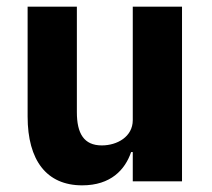

<svg xmlns="http://www.w3.org/2000/svg" viewBox="-20 -545 636 577"><path d="M379 0H527V-525H379V-184C379 -134 332 -108 286 -108C232 -108 211 -144 211 -208V-525H63V-195C63 -63 120 12 227 12C313 12 356 -35 374 -88H379Z"/></svg>

Font: IBM Plex Sans Thai Looped
Style: Bold
Weight: 700
Designer: Mike Abbink, Paul van der Laan, Pieter van Rosmalen, Ben Mitchell, Mark Frömberg
Foundry: Bold Monday
Version: Version 1.1